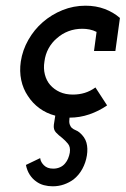

<svg xmlns="http://www.w3.org/2000/svg" viewBox="-20 -404 441 674"><path d="M315 -97 356 -34Q327 -14 293.5 -2.5Q260 9 224 9Q222 24 224.5 32Q227 40 232 45Q238 50 245.5 53Q253 56 259 61Q278 77 283.5 97Q289 117 285 142Q281 167 269 189Q257 211 238 226Q223 237 204.5 243.5Q186 250 165 250Q149 250 134 246Q119 242 107 233Q94 224 84.5 209.5Q75 195 71 175L121 151Q122 159 125.5 165Q129 171 134 176Q140 182 148 185Q156 188 167 188Q180 188 191 183Q202 178 209 169Q215 162 219 152.5Q223 143 225 132Q228 112 218.5 100.5Q209 89 198 80Q186 71 176.5 61Q167 51 169 34L174 2Q143 -6 118.5 -24Q94 -42 78 -67Q61 -92 54.5 -123Q48 -154 53 -188Q59 -228 79.5 -264Q100 -300 130 -326Q161 -353 199.5 -368.5Q238 -384 280 -384Q317 -384 347.5 -372.5Q378 -361 401 -341L385 -225H310L319 -292Q307 -298 294.5 -300.5Q282 -303 269 -303Q243 -303 220.5 -294.5Q198 -286 180 -270Q162 -255 150.5 -234Q139 -213 136 -188Q132 -164 137.5 -142.5Q143 -121 156 -106Q170 -90 190 -81Q210 -72 236 -72Q258 -72 277.5 -78Q297 -84 315 -97Z"/></svg>

Font: Josefin Slab
Style: Bold Italic
Weight: 700
Italic angle: -12°
Designer: Santiago Orozco
Foundry: Typemade
Version: Version 2.000